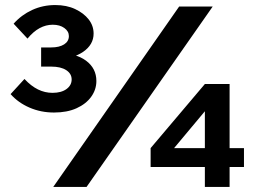

<svg xmlns="http://www.w3.org/2000/svg" viewBox="-20 -741 1019 761"><path d="M323 0H191L690 -715H823ZM890 0H792V-79H577V-154L792 -408H890V-154H947V-79H890ZM792 -300 670 -154H792ZM22 -368 77 -428Q103 -400 130.5 -386.5Q158 -373 188 -373Q223 -373 243.5 -388Q264 -403 264 -426Q264 -449 242.5 -463Q221 -477 183 -477H143V-553H183Q215 -553 234 -565Q253 -577 253 -598Q253 -617 235 -630Q217 -643 189 -643Q162 -643 137 -629.5Q112 -616 89 -588L34 -647Q65 -682 107.5 -701.5Q150 -721 199 -721Q244 -721 278 -705Q312 -689 331.5 -664Q351 -639 351 -608Q351 -564 309.5 -535.5Q268 -507 200 -507L207 -531Q280 -531 321 -500.5Q362 -470 362 -420Q362 -386 341.5 -357.5Q321 -329 283.5 -312Q246 -295 194 -295Q142 -295 97 -314.5Q52 -334 22 -368Z"/></svg>

Font: Wix Madefor Display
Style: Bold
Weight: 700
Designer: Dalton Maag Ltd
Foundry: Dalton Maag Ltd
Version: Version 3.100